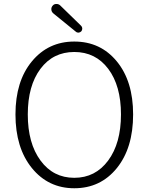

<svg xmlns="http://www.w3.org/2000/svg" viewBox="-20 -956 766 988"><path d="M362.3 12.7Q228.5 12.7 144 -91.3Q59.6 -195.3 59.6 -367.2Q59.6 -538.1 144 -640.1Q228.5 -742.2 362.3 -742.2Q497.1 -742.2 581.1 -640.1Q665 -538.1 665 -367.2Q665 -194.3 581.1 -90.8Q497.1 12.7 362.3 12.7ZM362.3 -41Q470.7 -41 536.6 -129.9Q602.5 -218.8 602.5 -367.2Q602.5 -514.6 537.1 -601.6Q471.7 -688.5 362.3 -688.5Q252.9 -688.5 188 -601.6Q123 -514.6 123 -367.2Q123 -218.8 188.5 -129.9Q253.9 -41 362.3 -41ZM398.4 -794.9Q392.6 -789.1 384.8 -788.1Q383.8 -788.1 382.8 -788.1Q375 -788.1 370.1 -793L254.9 -886.7Q244.1 -895.5 244.1 -909.2Q244.1 -918.9 251 -926.8Q257.8 -935.5 269.5 -935.5Q270.5 -935.5 271.5 -935.5Q281.2 -935.5 289.1 -928.7L396.5 -824.2Q403.3 -817.4 403.3 -808.6Q403.3 -800.8 398.4 -794.9Z"/></svg>

Font: irohamaru Light
Style: Regular
Weight: 200
Designer: [Source Han Sans]
Ryoko NISHIZUKA  (kana & ideographs); Paul D. Hunt (Latin, Greek & Cyrillic); Wenlong ZHANG  (bopomofo
Version: Version 1.01